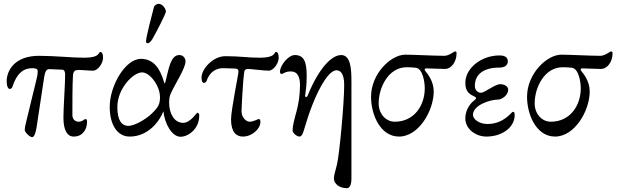

<svg xmlns="http://www.w3.org/2000/svg" viewBox="-20 -703 3237 1008"><path d="M506 -430C496 -430 508 -400 423 -400C357 -400 266 -410 185 -410C55 -410 15 -331 15 -276C15 -250 23 -236 31 -236C39 -236 43 -242 45 -247C68 -318 103 -345 149 -345C169 -345 178 -341 178 -329C178 -319 177 -307 171 -284L119 -70C113 -47 110 -32 110 -20C110 -10 135 17 149 17C159 17 167 -3 172 -34L212 -299C217 -329 224 -341 241 -340L308 -337C318 -337 322 -324 322 -312C322 -262 313 -136 313 -86C313 -19 333 14 367 14C417 14 437 -28 437 -62C437 -73 436 -78 427 -78C424 -78 413 -64 392 -64C378 -64 360 -74 360 -99C360 -159 360 -261 363 -305C365 -333 375 -336 397 -336C411 -336 442 -332 469 -332C493 -332 521 -370 521 -399C521 -422 516 -430 506 -430Z M780 -498C801 -534 851 -632 851 -642C851 -658 832 -683 813 -683C805 -683 791 -677 788 -665C778 -629 747 -507 747 -489C747 -480 747 -476 756 -476C764 -476 774 -488 780 -498ZM820 -193C820 -156 811 -140 777 -107C743 -74 684 -42 654 -42C621 -42 596 -68 596 -141C596 -238 679 -323 726 -323C766 -323 820 -254 820 -193ZM838 -119C844 -55 882 15 928 15C967 15 1026 -25 1026 -96C1026 -105 1024 -111 1015 -111C1013 -111 979 -58 942 -58C892 -58 868 -112 868 -162C868 -183 870 -198 877 -213C901 -266 954 -345 954 -381C954 -394 945 -414 921 -414C876 -414 866 -343 850 -279C849 -275 846 -265 845 -265C843 -265 841 -273 839 -279C821 -337 790 -394 720 -394C637 -394 556 -252 556 -142C556 -51 594 14 661 14C755 14 816 -62 838 -119Z M1428 -430C1418 -430 1430 -400 1345 -400C1279 -400 1244 -408 1163 -408C1098 -408 1038 -341 1038 -296C1038 -277 1043 -268 1051 -268C1059 -268 1063 -274 1065 -279C1082 -331 1122 -345 1149 -345C1149 -345 1201 -344 1216 -343C1226 -342 1232 -339 1232 -327C1232 -313 1193 -126 1193 -76C1193 -9 1221 14 1255 14C1305 14 1347 -28 1347 -62C1347 -73 1346 -78 1337 -78C1334 -78 1311 -64 1290 -64C1276 -64 1248 -82 1248 -119C1248 -130 1255 -284 1263 -329C1265 -338 1273 -341 1283 -341C1297 -341 1364 -332 1391 -332C1415 -332 1443 -370 1443 -399C1443 -422 1438 -430 1428 -430Z M1555 -256C1555 -204 1547 -156 1537 -119C1526 -80 1516 -41 1516 -20C1516 -1 1542 14 1552 14C1566 14 1572 -8 1578 -28C1631 -211 1701 -334 1746 -334C1784 -334 1787 -281 1787 -257C1787 -161 1762 108 1749 161C1742 191 1733 217 1733 231C1732 266 1767 285 1801 285C1817 285 1825 265 1825 235V-278C1825 -341 1821 -414 1771 -414C1720 -414 1652 -341 1597 -205C1592 -193 1590 -194 1587 -194C1584 -194 1581 -197 1582 -201C1587 -238 1590 -255 1590 -307C1590 -376 1577 -414 1528 -414C1493 -414 1450 -359 1450 -327C1450 -317 1453 -315 1460 -315C1467 -315 1476 -328 1507 -328C1553 -328 1555 -277 1555 -256Z M2075 14C2179 14 2257 -123 2257 -223C2257 -276 2226 -314 2213 -330C2206 -338 2210 -344 2217 -344C2224 -344 2303 -341 2317 -341C2346 -341 2377 -374 2377 -424C2377 -429 2375 -433 2369 -433C2364 -433 2337 -410 2313 -410C2261 -410 2150 -416 2108 -416C2032 -416 1928 -316 1928 -195C1928 -102 1976 14 2075 14ZM1968 -160C1968 -245 2020 -350 2115 -350C2128 -350 2153 -349 2165 -347C2200 -340 2210 -272 2210 -239C2210 -149 2154 -64 2053 -64C2005 -64 1968 -106 1968 -160Z M2682 -99C2682 -112 2680 -116 2672 -116C2666 -116 2626 -52 2539 -52C2493 -52 2463 -79 2463 -100C2463 -151 2553 -180 2593 -180C2616 -180 2648 -204 2648 -232C2648 -248 2631 -261 2606 -261C2578 -261 2525 -216 2505 -216C2488 -216 2473 -230 2473 -252C2473 -315 2522 -348 2599 -348C2629 -348 2646 -359 2646 -381C2646 -403 2629 -412 2602 -412C2508 -412 2423 -346 2423 -268C2423 -220 2446 -208 2473 -195C2483 -190 2480 -184 2471 -177C2461 -170 2423 -137 2423 -81C2423 -26 2477 14 2534 14C2613 14 2682 -32 2682 -99Z M2894 14C2998 14 3076 -123 3076 -223C3076 -276 3045 -314 3032 -330C3025 -338 3029 -344 3036 -344C3043 -344 3122 -341 3136 -341C3165 -341 3196 -374 3196 -424C3196 -429 3194 -433 3188 -433C3183 -433 3156 -410 3132 -410C3080 -410 2969 -416 2927 -416C2851 -416 2747 -316 2747 -195C2747 -102 2795 14 2894 14ZM2787 -160C2787 -245 2839 -350 2934 -350C2947 -350 2972 -349 2984 -347C3019 -340 3029 -272 3029 -239C3029 -149 2973 -64 2872 -64C2824 -64 2787 -106 2787 -160Z"/></svg>

Font: EB Garamond 12
Style: Regular
Weight: 400
Version: Version 0.016+